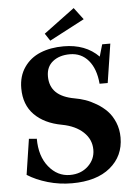

<svg xmlns="http://www.w3.org/2000/svg" viewBox="-59 -908 685 965"><g transform="rotate(-5 283.5 -425.0)"><path d="M218.3 -710.4 193.8 -747.6 349.6 -863.3 395 -803.2ZM265.1 13.2Q202.1 13.2 143.3 -3.9Q84.5 -21 41 -48.8L68.4 -228.5L107.9 -225.1Q107.9 -137.2 151.6 -83.3Q195.3 -29.3 258.8 -29.3Q314 -29.3 350.1 -63.2Q386.2 -97.2 386.2 -145.5Q386.2 -197.8 346.9 -234.6Q307.6 -271.5 239.7 -284.2Q151.9 -300.3 102.1 -350.8Q52.2 -401.4 52.2 -484.4Q52.2 -545.9 82.8 -590.1Q113.3 -634.3 164.6 -655.3Q215.8 -676.3 282.2 -676.3Q392.6 -676.3 459 -608.9L476.6 -669.4H517.6L487.3 -473.1H446.3Q439.9 -548.8 403.8 -591.3Q367.7 -633.8 310.1 -633.8Q257.3 -633.8 224.1 -607.4Q190.9 -581.1 190.9 -532.7Q190.9 -482.4 221.7 -452.1Q252.4 -421.9 315.9 -410.6Q341.8 -406.2 368.2 -397.2Q394.5 -388.2 424.1 -370.6Q453.6 -353 476.1 -329.8Q498.5 -306.6 513.2 -271.5Q527.8 -236.3 527.8 -194.8Q527.8 -101.6 458.5 -44.2Q389.2 13.2 265.1 13.2Z"/></g></svg>

Font: Elstob 8pt
Style: Bold
Weight: 700
Designer: Peter S. Baker
Version: Version 1.015